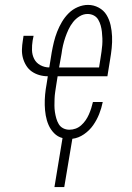

<svg xmlns="http://www.w3.org/2000/svg" viewBox="-20 -558 540 783"><path d="M202 205 235 5Q215 0 200.5 -15Q186 -30 178 -48.5Q170 -67 166.5 -87.5Q163 -108 162.5 -129.5Q162 -151 164 -172.5Q166 -194 170 -215L175 -247Q157 -247 140 -252Q123 -257 109.5 -266.5Q96 -276 87 -290.5Q78 -305 73.5 -321.5Q69 -338 69.5 -356Q70 -374 73 -392L76 -412H117L113 -392Q110 -373 110.5 -353.5Q111 -334 119.5 -317.5Q128 -301 145 -292Q162 -283 181 -283L191 -345Q195 -367 200 -387.5Q205 -408 213 -428.5Q221 -449 232.5 -468.5Q244 -488 260 -504Q276 -520 297 -529Q318 -538 339 -538Q362 -538 382.5 -527Q403 -516 414.5 -497Q426 -478 431 -455.5Q436 -433 437 -409.5Q438 -386 435.5 -362Q433 -338 429 -315L418 -247H215L209 -209Q207 -196 205 -182.5Q203 -169 202.5 -155Q202 -141 202 -127.5Q202 -114 204 -101Q206 -88 209.5 -75.5Q213 -63 219.5 -52Q226 -41 237.5 -35Q249 -29 263 -29Q276 -29 288.5 -33.5Q301 -38 311.5 -47.5Q322 -57 329.5 -68Q337 -79 342.5 -91.5Q348 -104 352 -116.5Q356 -129 359 -142H399Q394 -117 384.5 -93Q375 -69 360 -47.5Q345 -26 322.5 -10.5Q300 5 275 8L242 205ZM221 -283H384L390 -321Q392 -334 394 -347.5Q396 -361 397 -374.5Q398 -388 397.5 -402Q397 -416 395.5 -429Q394 -442 390.5 -454.5Q387 -467 380.5 -478Q374 -489 362.5 -495Q351 -501 337 -501Q320 -501 304.5 -491.5Q289 -482 278 -468Q267 -454 259.5 -438Q252 -422 246.5 -406Q241 -390 237 -373Q233 -356 231 -339Z"/></svg>

Font: Iosevka Curly Slab XLtObl
Style: Regular
Weight: 200
Italic angle: -9°
Monospace: yes
Designer: Belleve Invis
Foundry: Belleve Invis
Version: Version 11.1.0; ttfautohint (v1.8.3)